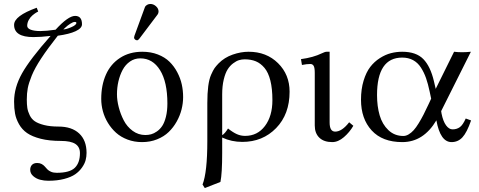

<svg xmlns="http://www.w3.org/2000/svg" viewBox="-20 -702 2406 965"><path d="M171.9 -644Q168.9 -643.1 161.1 -638.2Q153.3 -633.3 142.8 -624.5Q132.3 -615.7 124.5 -601.6Q116.7 -587.4 116.7 -572.3Q116.7 -559.6 134.5 -552.7Q152.3 -545.9 183.1 -545.9Q211.4 -545.9 259.3 -552.7Q322.8 -622.1 357.4 -622.1Q392.1 -622.1 392.1 -580.1Q392.1 -560.1 360.1 -545.2Q328.1 -530.3 270.5 -522.5Q219.2 -457.5 187 -408.4Q154.8 -359.4 139.6 -322Q124.5 -284.7 119.6 -259Q114.7 -233.4 114.7 -201.7Q114.7 -176.8 117.4 -159.2Q120.1 -141.6 129.4 -122.6Q138.7 -103.5 155.3 -92.3Q171.9 -81.1 201.9 -73.5Q231.9 -65.9 273.9 -65.9Q340.8 -65.9 377.9 -31.2Q415 3.4 415 66.4Q415 85 410.4 102.8Q405.8 120.6 392.3 139.9Q378.9 159.2 358.4 173.6Q337.9 188 302.7 197.3Q267.6 206.5 222.7 206.5Q201.7 206.5 181.9 201.4Q162.1 196.3 147 183.1Q131.8 169.9 131.8 151.4Q131.8 135.7 140.9 126.5Q149.9 117.2 167 117.2Q179.7 117.2 189.2 122.3Q198.7 127.4 204.8 134.5Q210.9 141.6 217.8 148.9Q224.6 156.2 236.6 161.4Q248.5 166.5 265.1 166.5Q330.1 166.5 356 141.4Q381.8 116.2 381.8 67.4Q381.8 36.6 358.9 21.5Q335.9 6.3 286.1 6.3Q227.5 6.3 184.6 -4.6Q141.6 -15.6 116.2 -33.2Q90.8 -50.8 75.7 -77.6Q60.5 -104.5 55.7 -130.9Q50.8 -157.2 50.8 -191.4Q50.8 -262.2 90.8 -333.5Q130.9 -404.8 234.4 -521.5Q185.1 -515.6 147.9 -515.6Q50.8 -515.6 50.8 -577.1Q50.8 -622.1 164.6 -663.1ZM298.3 -554.2Q312 -554.2 337.9 -565.2Q363.8 -576.2 363.8 -586.9Q363.8 -591.8 356 -591.8Q347.2 -591.8 332.8 -582.5Q318.4 -573.2 308.6 -563.5Z M735.8 -682.1Q751 -682.1 763.9 -670.7Q776.9 -659.2 776.9 -644Q776.9 -635.7 772 -628.9L680.2 -507.3Q674.3 -499.5 668.9 -499.5Q663.1 -499.5 658.4 -503.7Q653.8 -507.8 653.8 -513.2Q653.8 -515.6 655.8 -522.5L708 -665Q710.9 -672.9 719 -677.5Q727.1 -682.1 735.8 -682.1ZM488.8 -205.1Q488.8 -273.9 512.5 -327.1Q536.1 -380.4 583.5 -411.1Q630.9 -441.9 695.3 -441.9Q738.3 -441.9 773.4 -428.2Q808.6 -414.6 831.8 -391.8Q855 -369.1 870.8 -339.1Q886.7 -309.1 893.6 -277.8Q900.4 -246.6 900.4 -214.4Q900.4 -183.6 892.6 -152.3Q884.8 -121.1 868.2 -91.3Q851.6 -61.5 827.9 -38.6Q804.2 -15.6 769.5 -1.7Q734.9 12.2 693.8 12.2Q654.8 12.2 621.1 -0.5Q587.4 -13.2 563.5 -34.7Q539.6 -56.2 522.5 -84.2Q505.4 -112.3 497.1 -143.1Q488.8 -173.8 488.8 -205.1ZM685.1 -408.7Q656.2 -408.7 633.3 -392.8Q610.4 -377 596.4 -350.8Q582.5 -324.7 575.2 -293.2Q567.9 -261.7 567.9 -228Q567.9 -197.8 576.7 -163.6Q585.4 -129.4 601.8 -97.4Q618.2 -65.4 646.7 -44.4Q675.3 -23.4 710.4 -23.4Q725.6 -23.4 739.5 -27.1Q753.4 -30.8 768.8 -41.5Q784.2 -52.2 795.4 -69.1Q806.6 -85.9 814 -115.2Q821.3 -144.5 821.3 -182.1Q821.3 -290 784.4 -349.4Q747.6 -408.7 685.1 -408.7Z M1349.1 -198.7Q1349.1 -256.3 1338.9 -297.1Q1328.6 -337.9 1309.3 -360.8Q1290 -383.8 1265.9 -393.8Q1241.7 -403.8 1210 -403.8Q1195.3 -403.8 1181.4 -399.7Q1167.5 -395.5 1151.6 -383.5Q1135.7 -371.6 1124 -353Q1112.3 -334.5 1104.5 -302Q1096.7 -269.5 1096.7 -227.5V-23.4Q1102.5 -24.9 1111.6 -35.9Q1120.6 -46.9 1126 -56.2Q1151.4 -36.1 1170.9 -27.6Q1190.4 -19 1211.9 -19Q1273.9 -19 1311.5 -68.6Q1349.1 -118.2 1349.1 -198.7ZM1087.9 212.4 1009.3 243.2 998 225.6Q1022 163.6 1022 7.3V-184.1Q1022 -233.4 1026.6 -268.8Q1031.2 -304.2 1041 -326.4Q1050.8 -348.6 1058.3 -359.4Q1065.9 -370.1 1078.6 -383.3Q1107.9 -413.1 1149.2 -427.5Q1190.4 -441.9 1229.5 -441.9Q1319.3 -441.9 1377.4 -384.5Q1435.5 -327.1 1435.5 -241.2Q1435.5 -127.9 1367.9 -58.3Q1300.3 11.2 1197.8 11.2Q1143.6 11.2 1096.7 -10.7V66.4Q1096.7 169.9 1087.9 212.4Z M1636.7 -441.9V-86.4Q1636.7 -40.5 1664.6 -40.5Q1698.7 -40.5 1734.9 -87.4L1755.9 -69.8Q1737.3 -37.6 1708.5 -12.7Q1679.7 12.2 1649.9 12.2Q1607.9 12.2 1585 -10Q1562 -32.2 1562 -71.3V-335.4Q1562 -361.8 1556.4 -371.1Q1550.8 -380.4 1539.6 -380.4Q1522 -380.4 1497.6 -375.5L1492.7 -404.8Q1554.7 -413.1 1597.7 -434.1Q1613.3 -441.9 1621.6 -441.9Z M2169.9 -255.4 2262.2 -441.9Q2280.8 -439.5 2302.7 -439.5Q2322.3 -439.5 2346.7 -441.9L2197.3 -143.6L2199.2 -131.3Q2207 -92.3 2221.9 -72Q2236.8 -51.8 2254.4 -51.8Q2275.9 -51.8 2291.3 -63Q2306.6 -74.2 2320.8 -106.4L2347.7 -96.7Q2326.7 -36.1 2304.4 -12Q2282.2 12.2 2249.5 12.2Q2192.9 12.2 2173.3 -97.2Q2108.4 12.2 2002 12.2Q1901.9 12.2 1848.1 -46.4Q1794.4 -105 1794.4 -200.7Q1794.4 -253.9 1807.4 -296.4Q1820.3 -338.9 1840.8 -365.5Q1861.3 -392.1 1889.2 -409.9Q1917 -427.7 1944.8 -434.8Q1972.7 -441.9 2001.5 -441.9Q2071.8 -441.9 2107.7 -405Q2143.6 -368.2 2161.1 -293ZM2147 -206.1 2139.6 -241.2Q2131.3 -280.8 2121.3 -309.3Q2111.3 -337.9 2095.5 -362.5Q2079.6 -387.2 2055.9 -399.9Q2032.2 -412.6 2001.5 -412.6Q1875 -412.6 1875 -224.1Q1875 -167.5 1888.2 -122.3Q1901.4 -77.1 1932.1 -47.9Q1962.9 -18.6 2007.3 -18.6Q2020.5 -18.6 2033.9 -26.6Q2047.4 -34.7 2059.1 -47.6Q2070.8 -60.5 2084 -82Q2097.2 -103.5 2108.6 -125.7Q2120.1 -147.9 2134.3 -178.7Z"/></svg>

Font: Libertinage
Style: b
Weight: 400
Designer: OSP
Foundry: OSP
Version: Version 1.0; 2008; OFL relea